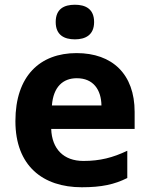

<svg xmlns="http://www.w3.org/2000/svg" viewBox="-20 -873 631 810"><path d="M296 -853C251 -853 215 -836 215 -780C215 -725 251 -707 296 -707C340 -707 377 -725 377 -780C377 -836 340 -853 296 -853ZM303 -649C149 -649 45 -553 45 -362C45 -173 161 -83 325 -83C409 -83 463 -95 517 -122V-237C456 -208 402 -194 332 -194C248 -194 199 -245 196 -329H548V-401C548 -560 454 -649 303 -649ZM304 -543C374 -543 407 -494 408 -428H199C205 -507 246 -543 304 -543Z"/></svg>

Font: Noto Sans Telugu UI
Style: Bold
Weight: 700
Designer: Jelle Bosma - Monotype Design Team
Foundry: Monotype Imaging Inc.
Version: Version 2.005